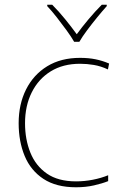

<svg xmlns="http://www.w3.org/2000/svg" viewBox="-20 -783 512 813"><path d="M302 10Q218 10 164 -25.5Q110 -61 84.5 -122.5Q59 -184 59 -261Q59 -342 90.5 -404.5Q122 -467 180 -502.5Q238 -538 319 -538Q355 -538 384.5 -532Q414 -526 442 -514L437 -489Q407 -503 377.5 -508Q348 -513 319 -513Q247 -513 195 -481Q143 -449 114.5 -392Q86 -335 86 -261Q86 -193 108.5 -137Q131 -81 178.5 -48Q226 -15 302 -15Q338 -15 373.5 -22Q409 -29 438 -41V-16Q413 -6 378 2Q343 10 302 10ZM294 -606Q282 -627 262 -654.5Q242 -682 220.5 -709.5Q199 -737 180 -757V-763H201Q229 -735 256.5 -701Q284 -667 305 -638Q326 -667 354.5 -701Q383 -735 411 -763H432V-757Q414 -737 391.5 -709.5Q369 -682 348.5 -654.5Q328 -627 316 -606Z"/></svg>

Font: Noto Sans Hebrew Thin
Style: Regular
Weight: 250
Designer: Monotype Design Team
Foundry: Monotype Imaging Inc.
Version: Version 2.003